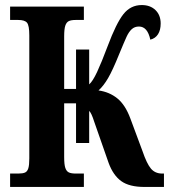

<svg xmlns="http://www.w3.org/2000/svg" viewBox="-20 -740 673 760"><path d="M20 -53H52Q70 -53 79 -57Q88 -61 92 -73.5Q96 -86 96 -113V-600Q96 -639 87 -650Q78 -661 52 -661H20V-714H312V-661H280Q262 -661 252.5 -656.5Q243 -652 238.5 -638.5Q234 -625 234 -596V-388H281V-544H333V-406Q347 -418 364.5 -455.5Q382 -493 406 -557Q440 -648 468.5 -684Q497 -720 541 -720Q575 -720 595.5 -700Q616 -680 616 -647Q616 -621 605.5 -604.5Q595 -588 575 -583Q564 -635 530 -635Q513 -635 501.5 -624.5Q490 -614 481 -594.5Q472 -575 451 -524Q426 -462 408 -431Q390 -400 370 -382Q413 -376 444.5 -350.5Q476 -325 496 -271L544 -142Q561 -92 577.5 -72.5Q594 -53 622 -53H629V0H552Q492 0 460 -23Q428 -46 410 -95L353 -258Q342 -293 333 -301V-174H281V-331H234V-118Q234 -89 238.5 -75.5Q243 -62 252.5 -57.5Q262 -53 280 -53H312V0H20Z"/></svg>

Font: Noto Serif CondExtraBold
Style: Regular
Weight: 800
Width: 3
Designer: Monotype Design Team
Foundry: Monotype Imaging Inc.
Version: Version 1.001